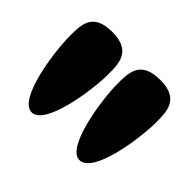

<svg xmlns="http://www.w3.org/2000/svg" viewBox="-92 -819 583 583"><g transform="rotate(45 199.5 -527.0)"><path d="M301 -354C360 -354 385 -532 385 -600C385 -646 385 -700 303 -700C219 -700 219 -648 219 -600C219 -532 245 -354 301 -354ZM96 -354C153 -354 179 -532 179 -600C179 -646 179 -700 97 -700C13 -700 14 -648 14 -600C14 -532 39 -354 96 -354Z"/></g></svg>

Font: Periwinkle
Style: Bold
Weight: 700
Version: Version 2.001